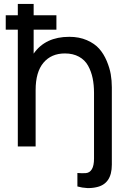

<svg xmlns="http://www.w3.org/2000/svg" viewBox="-20 -740 645 970"><path d="M466 206Q421 216 371 202V134Q395 136 414 134.5Q433 133 444 115Q455 97 455 61V-271Q455 -311 448 -345Q441 -379 425 -408Q409 -437 379 -453.5Q349 -470 308 -470Q239 -470 199.5 -423Q160 -376 160 -285V0H70V-590H9V-663H70V-720H150V-663H265V-590H150V-469Q209 -554 330 -554Q380 -554 419 -537Q458 -520 481 -494Q504 -468 519 -432.5Q534 -397 539.5 -365Q545 -333 545 -299V92Q545 190 466 206Z"/></svg>

Font: Manrope Medium
Style: Medium
Weight: 500
Designer: Mikhail Sharanda
Foundry: Mikhail Sharanda
Version: Version 4.000;hotconv 1.0.109;makeotfexe 2.5.65596